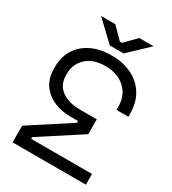

<svg xmlns="http://www.w3.org/2000/svg" viewBox="-209 -988 983 1098"><g transform="rotate(30 282.0 -439.5)"><path d="M552.2 -476.5V-457.8H473.8V-476.2Q473.8 -554 424.2 -598.8Q374.8 -643.5 295 -643.5Q214.2 -643.5 169.4 -601.2Q124.5 -559 124.5 -494.8V-487.8Q124.5 -440.8 146.9 -411.8Q169.2 -382.8 207.1 -368.8Q245 -354.8 291 -354.8H403.2V-256.8L133.8 -82V-70.5H535.8V0H51.8V-110L315.2 -281.2V-292.8H264.8Q204.2 -292.8 154.9 -314.4Q105.5 -336 75.8 -378.5Q46 -421 46 -485.5V-496Q46 -561.8 76.8 -610.8Q107.5 -659.8 163.6 -686.9Q219.8 -714 295 -714Q369.5 -714 427.9 -686Q486.2 -658 519.2 -604.8Q552.2 -551.5 552.2 -476.5ZM256.2 -758 128.8 -879H223L295.2 -805.5H308.8L381 -879H475.2L347.8 -758Z"/></g></svg>

Font: Space 7353
Style: Regular
Weight: 400
Designer: Christine Claussen + Ruben Lyon  (Space 7353)
Version: Version 1.000;FEAKit 1.0